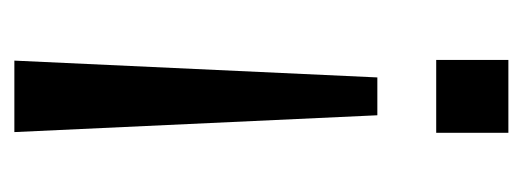

<svg xmlns="http://www.w3.org/2000/svg" viewBox="-256 -490 745 274"><g transform="rotate(-90 117.0 -352.5)"><path d="M90 -187 66 -705H168L144 -187ZM65 0V-103H169V0Z"/></g></svg>

Font: Nunito Sans 11pt
Style: Regular
Weight: 400
Version: Version 3.101;gftools[0.9.27]